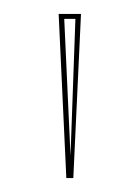

<svg xmlns="http://www.w3.org/2000/svg" viewBox="-20 -728 200 275"><path d="M75 -473 64 -708H96L85 -473ZM81 -505 88 -701H72Z"/></svg>

Font: Kalnia Glaze Thin ExtraLight
Style: Regular
Weight: 250
Version: Version 1.110